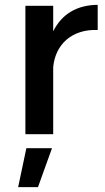

<svg xmlns="http://www.w3.org/2000/svg" viewBox="-20 -555 434 794"><path d="M85 -531H200V-425.5Q227 -479.5 273.5 -507Q320 -534.5 384 -535V-431Q344 -432.5 311.5 -422Q279 -411.5 255.2 -391Q231.5 -370.5 217.5 -341.8Q203.5 -313 200 -278V0H85ZM89 58H195L137 219H55Z"/></svg>

Font: Argentum Sans
Style: Regular
Weight: 400
Designer: Julieta Ulanovsky, Owen Earl, Chris M. Simpson, Rasmus Andersson, Cristiano Sobral
Foundry: The Argentum Sans Project Authors
Version: Version 3.135; ttfautohint (v1.8.4.7-5d5b-dirty)